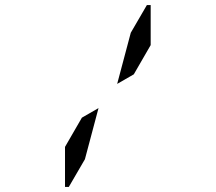

<svg xmlns="http://www.w3.org/2000/svg" viewBox="-20 -881 856 762"><path d="M445 -548 499 -751 563 -861H578V-702L511 -586ZM371 -452 317 -249 253 -139H238V-298L305 -414Z"/></svg>

Font: DSEG14 Modern Mini
Style: Regular
Weight: 400
Designer: Keshikan(Twitter:@keshinomi_88pro)
Version: Version 0.46